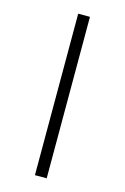

<svg xmlns="http://www.w3.org/2000/svg" viewBox="-110 -752 523 804"><g transform="rotate(15 151.5 -350.0)"><path d="M126 0V-700H177V0Z"/></g></svg>

Font: Montserrat Light
Style: Regular
Weight: 300
Designer: Julieta Ulanovsky
Foundry: Julieta Ulanovsky
Version: Version 9.000; ttfautohint (v1.8.4.7-5d5b)